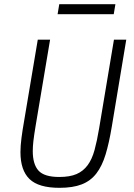

<svg xmlns="http://www.w3.org/2000/svg" viewBox="-20 -888 640 920"><path d="M220 -698 151 -287Q143 -239 140 -212Q137 -185 137 -164Q137 -101 164.5 -70.5Q192 -40 264 -40Q315 -40 347 -54Q379 -68 400 -96.5Q421 -125 433 -169Q445 -213 455 -273L526 -698H585L516 -283Q503 -204 486 -148Q469 -92 441.5 -56.5Q414 -21 371.5 -4.5Q329 12 265 12Q165 12 121.5 -30Q78 -72 78 -159Q78 -189 83 -227.5Q88 -266 95 -305L161 -698ZM264 -868H533L525 -820H256Z"/></svg>

Font: IBM Plex Mono Light
Style: Italic
Weight: 300
Italic angle: -9°
Monospace: yes
Designer: Mike Abbink, Paul van der Laan, Pieter van Rosmalen
Foundry: Bold Monday
Version: Version 2.3